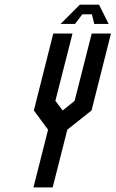

<svg xmlns="http://www.w3.org/2000/svg" viewBox="-20 -812 501 832"><path d="M208.3 0H125L188.3 -250L126.7 -333.3L210.8 -666.7H294.2L220 -375L251.7 -333.3L303.3 -375L377.5 -666.7H460.8L376.7 -333.3L271.7 -250ZM409.2 -791.7 450.8 -708.3H388.3L378.3 -750H336.7L305 -708.3H242.5L325.8 -791.7Z"/></svg>

Font: Yulong
Style: Italic
Weight: 400
Italic angle: -14.25°
Designer: GGBotNet
Foundry: f0n7.com
Version: 1.00